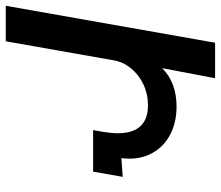

<svg xmlns="http://www.w3.org/2000/svg" viewBox="-95 -695 765 665"><g transform="rotate(90 287.5 -362.5)"><path d="M103 -725H226L191 -541.5Q214.5 -565.5 248 -578.5Q281.5 -591.5 324 -591.5Q377 -591.5 418 -571Q459 -550.5 481.8 -513.2Q504.5 -476 504.5 -428.5Q504.5 -413 502.5 -400.5L567.5 -405L549.5 -302.5H405.5L411.5 -336Q416.5 -367 416.5 -387.5Q416.5 -492.5 319.5 -492.5Q281 -492.5 247.5 -476.8Q214 -461 191.8 -433.8Q169.5 -406.5 164 -374L98 0H-25Z"/></g></svg>

Font: JuliaMono
Style: Bold Italic
Weight: 700
Italic angle: -9°
Monospace: yes
Designer: cormullion
Foundry: corm
Version: Version 0.057; ttfautohint (v1.8.4)